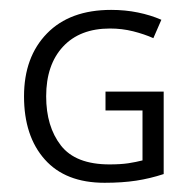

<svg xmlns="http://www.w3.org/2000/svg" viewBox="-20 -374 395 398"><path d="M198.7 -184.1H319.3V-13.2Q291 -3.9 262.2 0.5Q233.4 4.9 196.8 4.9Q115.7 4.9 72.8 -43.5Q29.8 -91.8 29.8 -174.3Q29.8 -255.9 77.4 -304.7Q125 -353.5 210.4 -353.5Q239.7 -353.5 265.9 -348.1Q292 -342.8 314.5 -333L297.9 -294.9Q279.3 -303.2 256.1 -309.1Q232.9 -314.9 208 -314.9Q145.5 -314.9 110.6 -277.3Q75.7 -239.7 75.7 -174.3Q75.7 -111.8 106.2 -72.5Q136.7 -33.2 207 -33.2Q230 -33.2 246.1 -35.6Q262.2 -38.1 275.4 -41.5V-145H198.7Z"/></svg>

Font: NotoSansOldHungarianUI
Style: Regular
Weight: 400
Designer: Monotype Design Team
Foundry: Monotype Imaging Inc.
Version: Version 1001.000; ttfautohint (v1.8.4.7-5d5b)